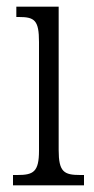

<svg xmlns="http://www.w3.org/2000/svg" viewBox="-20 -556 281 576"><path d="M19 0H232V-31H221C172 -31 156 -40 156 -106V-536H29V-505H37C84 -505 97 -495 97 -430V-104C97 -40 80 -31 32 -31H19Z"/></svg>

Font: Noto Serif Devanagari ExtraCondensed Light
Style: Regular
Weight: 300
Width: 2
Designer: Universal Thirst, Indian Type Foundry and the Monotype Design Team
Foundry: Monotype Imaging Inc.
Version: Version 2.004